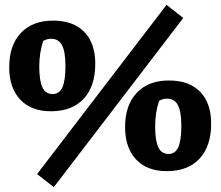

<svg xmlns="http://www.w3.org/2000/svg" viewBox="-20 -699 910 792"><path d="M190 -240Q109 -240 63.5 -288Q18 -336 18 -422Q18 -512 66 -563Q114 -614 199 -614Q282 -614 327.5 -567.5Q373 -521 373 -436Q373 -343 325 -291.5Q277 -240 190 -240ZM197 -311Q225 -311 237.5 -339Q250 -367 250 -427Q250 -485 236 -512Q222 -539 191 -539Q173 -539 158 -530Q142 -480 142 -425Q142 -366 155 -338.5Q168 -311 197 -311ZM202 73 133 19 667 -679 736 -625ZM668 7Q587 7 541.5 -41Q496 -89 496 -175Q496 -265 544 -316Q592 -367 677 -367Q760 -367 805.5 -320.5Q851 -274 851 -189Q851 -96 803 -44.5Q755 7 668 7ZM675 -64Q703 -64 715.5 -92Q728 -120 728 -180Q728 -238 714 -265Q700 -292 669 -292Q651 -292 636 -283Q620 -233 620 -178Q620 -119 633 -91.5Q646 -64 675 -64Z"/></svg>

Font: Piazzolla ExtraBold
Style: Regular
Weight: 800
Designer: Juan Pablo del Peral
Foundry: Huerta Tipografica
Version: Version 1.330